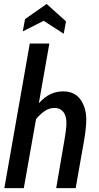

<svg xmlns="http://www.w3.org/2000/svg" viewBox="-20 -976 512 996"><path d="M2.5 0 134.5 -750H236L181.5 -440.5Q212 -474 242.5 -488Q273 -502 307 -502Q367.5 -502 397.5 -459.5Q427.5 -417 427.5 -356.5Q427.5 -337 424.8 -309Q422 -281 417 -252L372.5 0H271.5L313.5 -245Q318 -270 321.2 -294.5Q324.5 -319 324.5 -339.5Q324.5 -375 308.5 -395.5Q292.5 -416 263.5 -416Q235.5 -416 212.5 -400.5Q189.5 -385 167 -358.5L103.5 0ZM310.5 -801 206.5 -868 98 -813 110 -877 222 -955.5 322.5 -865Z"/></svg>

Font: Cabin Condensed Medium
Style: Italic
Weight: 500
Width: 3
Italic angle: -10°
Designer: Pablo Impallari
Foundry: Pablo Impallari. http://www.impallari.com Igino Marini. http://www.ikern.com
Version: Version 3.001; ttfautohint (v1.8.3)